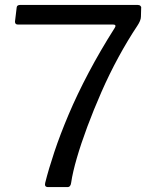

<svg xmlns="http://www.w3.org/2000/svg" viewBox="-20 -762 639 782"><path d="M540 -742Q548 -742 552 -738Q556 -734 555 -730L554 -694Q554 -686 550 -676.5Q546 -667 540 -658Q500 -598 462.5 -529Q425 -460 393 -387Q361 -314 335.5 -245.5Q310 -177 293 -118.5Q276 -60 270 -19Q268 0 255 0H176Q160 0 164 -17Q178 -73 201.5 -143.5Q225 -214 259.5 -295.5Q294 -377 341 -466Q388 -555 447 -648Q451 -654 450 -658Q449 -662 440 -662H53Q41 -662 41 -674L48 -732Q49 -742 63 -742Z"/></svg>

Font: Libre Franklin Thin
Style: Regular
Weight: 400
Version: Version 3.000